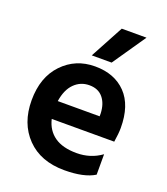

<svg xmlns="http://www.w3.org/2000/svg" viewBox="-135 -819 798 918"><g transform="rotate(20 264.5 -360.0)"><path d="M336 -556H235L326 -725H452ZM157 -295H370V-310Q368 -359 343.5 -388.5Q319 -418 274 -418Q229 -418 197.5 -386.5Q166 -355 157 -295ZM299 5Q178 5 108 -67Q38 -139 38 -256.5Q38 -374 104 -443Q170 -512 269 -512Q368 -512 426 -452Q484 -392 484 -277Q484 -249 477 -205H159Q172 -150 213.5 -121Q255 -92 326 -92Q397 -92 452 -132V-28Q399 5 299 5Z"/></g></svg>

Font: Hind Guntur SemiBold
Style: Regular
Weight: 600
Designer: Manushi Parikh, Hitesh Malaviya
Foundry: Indian Type Foundry
Version: Version 1.000;PS 1.0;hotconv 1.0.86;makeotf.lib2.5.63406; tt